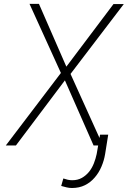

<svg xmlns="http://www.w3.org/2000/svg" viewBox="-20 -731 642 965"><path d="M313.5 -396 175.8 -711.4H128.4L286.1 -364.3L9.3 0H60.1L306.2 -327.1L450.2 0H497.1L334.5 -359.4L602.1 -710.4H550.3ZM523.9 -54.2H482.9L465.8 43.5Q460.9 66.9 451.7 90.3Q442.4 113.8 427.7 132.3Q412.1 151.4 391.4 163.1Q370.6 174.8 343.3 174.8Q331.5 174.8 320.6 172.4Q309.6 169.9 298.3 166L287.6 203.6Q301.3 207.5 314.7 210.7Q328.1 213.9 341.8 213.9Q378.4 213.9 407 199.7Q435.5 185.5 456.1 161.1Q476.6 137.7 489.7 106.9Q502.9 76.2 508.3 43.5Z"/></svg>

Font: Roboto Mono ExtraLight
Style: Italic
Weight: 250
Italic angle: -10°
Monospace: yes
Designer: Google
Version: Version 3.000